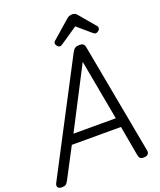

<svg xmlns="http://www.w3.org/2000/svg" viewBox="-236 -1400 1289 1546"><g transform="rotate(-20 408.5 -626.5)"><path d="M21 14Q-5 14 -13.5 0Q-22 -14 -11 -35L481 -975Q493 -998 506.5 -1006.5Q520 -1015 544 -1015Q566 -1015 577 -1006Q588 -997 592 -969L766 -31Q770 -11 759 1.5Q748 14 722 14Q700 14 691.5 5.5Q683 -3 679 -23L633 -280H212L78 -25Q65 -1 55 6.5Q45 14 21 14ZM255 -360H618L523 -878ZM393 -1058Q383 -1058 372.5 -1070Q362 -1082 362 -1093Q362 -1100 364 -1104.5Q366 -1109 371 -1113L523 -1246Q534 -1256 545.5 -1261.5Q557 -1267 575 -1267Q590 -1267 599.5 -1260.5Q609 -1254 617 -1244L731 -1109Q736 -1103 736.5 -1098Q737 -1093 737 -1089Q737 -1078 724.5 -1068Q712 -1058 702 -1058Q694 -1058 687.5 -1062.5Q681 -1067 674 -1073L564 -1167L421 -1070Q414 -1065 407.5 -1061.5Q401 -1058 393 -1058Z"/></g></svg>

Font: Playwrite ZA
Style: Regular
Weight: 400
Designer: Veronika Burian, José Scaglione
Foundry: TypeTogether
Version: Version 1.002